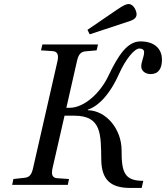

<svg xmlns="http://www.w3.org/2000/svg" viewBox="-20 -911 818 946"><path d="M411 -764 422 -742 592 -798C631 -810 653 -817 653 -841C653 -856 639 -891 614 -891C600 -891 586 -883 556 -863ZM40 0H314L320 -29L261 -33C237 -35 232 -52 239 -83L298 -341H346C482 -341 477 -248 479 -122C481 -24 526 15 622 15H678L686 -20C592 -20 579 -63 579 -171C579 -274 504 -366 413 -368V-371C460 -386 518 -438 567 -548C599 -619 642 -672 667 -672C680 -672 690 -666 690 -655C690 -629 676 -609 676 -583C676 -563 695 -546 722 -546C761 -546 778 -573 778 -618C778 -662 750 -707 672 -707C608 -707 563 -640 514 -537C474 -452 394 -380 324 -380H307L359 -609C366 -640 376 -656 401 -658L456 -663L463 -692H189L182 -663L241 -659C264 -657 270 -639 263 -609L143 -83C136 -51 125 -37 101 -35L46 -29Z"/></svg>

Font: Heuristica
Style: Italic
Weight: 400
Italic angle: -13°
Version: Version 1.0.1